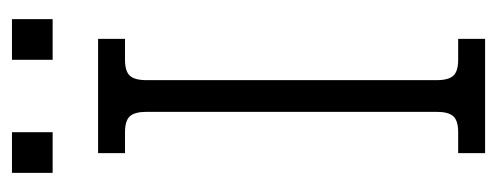

<svg xmlns="http://www.w3.org/2000/svg" viewBox="-275 -556 831 321"><g transform="rotate(-90 140.5 -395.5)"><path d="M12 -791H80V-723H12ZM201 -791H269V-723H201ZM45 -45H80Q99 -45 106.5 -53Q114 -61 114 -81V-566Q114 -586 106.5 -594Q99 -602 80 -602H45V-647H236V-602H201Q182 -602 174.5 -594Q167 -586 167 -566V-81Q167 -61 174.5 -53Q182 -45 201 -45H236V0H45Z"/></g></svg>

Font: Pridi ExtraLight
Style: Regular
Weight: 275
Designer: Katatrad Team
Foundry: CadsonDemak
Version: Version 1.001